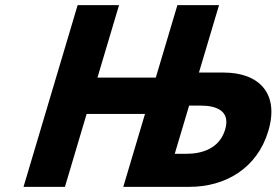

<svg xmlns="http://www.w3.org/2000/svg" viewBox="-20 -723 1067 741"><path d="M709.9 -315.5H754C817 -315.5 870.1 -294.3 848.9 -222.9C827.3 -150.6 761.5 -129.4 698.6 -129.4H654.4ZM314.3 -283.2H539.6L455.8 -1.9H456.7H616.5H711.7C848.5 -1.9 972.4 -72.4 1015.6 -217.8C1058.7 -362.3 979.9 -443 843 -443H747.8L825.3 -703.1H824.4H665.5H664.6L581.3 -423.5H356.1L439.4 -703.1H279.6L70.8 -1.9H230.6Z"/></svg>

Font: Hussar
Style: BdOblThree
Weight: 700
Foundry: Cannot Into Space Fonts
Version: Version 2.00